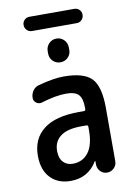

<svg xmlns="http://www.w3.org/2000/svg" viewBox="-95 -926 691 996"><g transform="rotate(-10 250.0 -428.0)"><path d="M368.2 -791H131.8Q116.2 -791 105.5 -802.2Q94.7 -813.5 94.7 -829.1Q94.7 -844.7 105.5 -855.5Q116.2 -866.2 131.8 -866.2H368.2Q383.8 -866.2 394.5 -855.5Q405.3 -844.7 405.3 -829.1Q405.3 -813.5 394.5 -802.2Q383.8 -791 368.2 -791ZM194.3 -673.8Q194.3 -697.3 210.4 -713.9Q226.6 -730.5 250 -730.5Q273.4 -730.5 289.6 -713.9Q305.7 -697.3 305.7 -673.8V-661.1Q305.7 -637.7 289.6 -621.6Q273.4 -605.5 250 -605.5Q226.6 -605.5 210.4 -621.6Q194.3 -637.7 194.3 -661.1ZM297.9 -259.8Q224.6 -259.8 188.5 -232.4Q152.3 -205.1 152.3 -155.3Q152.3 -117.2 171.4 -96.7Q190.4 -76.2 221.7 -76.2Q273.4 -76.2 303.7 -115.2Q334 -154.3 334 -232.4V-251Q334 -259.8 325.2 -259.8ZM195.3 9.8Q128.9 9.8 89.4 -31.7Q49.8 -73.2 49.8 -148.4Q49.8 -237.3 112.3 -286.1Q174.8 -335 297.9 -335H325.2Q334 -335 334 -343.8V-351.6Q334 -400.4 315.4 -420.4Q296.9 -440.4 250 -440.4Q195.3 -440.4 119.1 -417Q102.5 -412.1 88.9 -421.9Q75.2 -431.6 75.2 -448.2Q75.2 -469.7 87.4 -486.8Q99.6 -503.9 120.1 -508.8Q200.2 -530.3 252 -530.3Q358.4 -530.3 399.4 -487.8Q440.4 -445.3 440.4 -332V-49.8Q440.4 -30.3 425.3 -15.1Q410.2 0 389.6 0Q368.2 0 354 -14.6Q339.8 -29.3 338.9 -49.8V-69.3Q338.9 -70.3 337.9 -70.3Q335.9 -70.3 335.9 -69.3Q288.1 9.8 195.3 9.8Z"/></g></svg>

Font: Rounded Mgen+ 1m medium
Style: Regular
Weight: 500
Designer: [Source Han Sans]
Ryoko NISHIZUKA  (kana & ideographs); Paul D. Hunt (Latin, Greek & Cyrillic); Wenlong ZHANG  (bopomofo
Version: Version 1.059.20150602